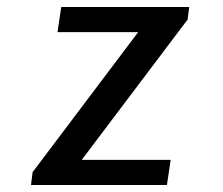

<svg xmlns="http://www.w3.org/2000/svg" viewBox="-20 -531 640 551"><path d="M69 0 73.5 -36.8 376.5 -438.8H145L155.8 -511H523L518.5 -475L214.5 -72.2H469.8L459 0Z"/></svg>

Font: Chivo Mono Medium
Style: Italic
Weight: 500
Italic angle: -8.05°
Monospace: yes
Designer: Hector Gatti
Foundry: Omnibus-Type
Version: Version 1.008